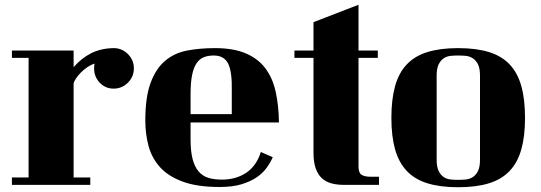

<svg xmlns="http://www.w3.org/2000/svg" viewBox="-20 -715 2269 806"><path d="M375 -428Q375 -433 375.5 -438Q376 -443 377 -448Q361 -443 346.5 -433Q332 -423 320 -411Q308 -399 299.5 -386.5Q291 -374 289 -365V30H359V61H30V30H100V-472H30V-503H289V-433Q322 -471 362.5 -491.5Q403 -512 457 -513Q492 -513 517 -488Q542 -463 542 -428Q542 -393 517 -368Q492 -343 457 -343Q422 -343 398.5 -368Q375 -393 375 -428Z M1125 -55Q1116 -34 1100 -11.5Q1084 11 1058 29Q1032 47 994 58.5Q956 70 902 70Q808 70 747 47.5Q686 25 651.5 -13.5Q617 -52 603.5 -102.5Q590 -153 590 -209Q590 -308 612.5 -368Q635 -428 674 -460.5Q713 -493 766.5 -503Q820 -513 882 -513Q959 -513 1010.5 -491.5Q1062 -470 1093 -429.5Q1124 -389 1137 -331Q1150 -273 1151 -201H780V-130Q780 -80 788.5 -47.5Q797 -15 813.5 4.5Q830 24 854.5 31.5Q879 39 911 39Q971 39 1014 10Q1057 -19 1075 -77ZM877 -482Q854 -482 836 -475Q818 -468 805.5 -450Q793 -432 786.5 -400.5Q780 -369 780 -319V-236H953V-331Q955 -413 938 -447.5Q921 -482 877 -482Z M1485 -503H1566V-472H1485V-15Q1485 10 1497.5 18.5Q1510 27 1537 27H1571V61H1422Q1394 61 1370.5 54.5Q1347 48 1330.5 32.5Q1314 17 1305 -9Q1296 -35 1296 -74V-472H1216V-503H1296V-622L1485 -695Z M1623 -220Q1623 -298 1638.5 -353.5Q1654 -409 1687.5 -444.5Q1721 -480 1774.5 -496.5Q1828 -513 1903 -513Q1979 -513 2032.5 -496.5Q2086 -480 2119.5 -444.5Q2153 -409 2168.5 -353.5Q2184 -298 2184 -220Q2184 -143 2168.5 -88Q2153 -33 2119.5 2.5Q2086 38 2032.5 54.5Q1979 71 1903 71Q1828 71 1774.5 54.5Q1721 38 1687.5 2.5Q1654 -33 1638.5 -88Q1623 -143 1623 -220ZM1995 -397Q1995 -428 1986.5 -445Q1978 -462 1964.5 -470.5Q1951 -479 1935 -480.5Q1919 -482 1903 -482Q1888 -482 1872 -480.5Q1856 -479 1843 -470.5Q1830 -462 1821.5 -445Q1813 -428 1813 -397V-45Q1813 -14 1821.5 3Q1830 20 1843 28.5Q1856 37 1872 38.5Q1888 40 1903 40Q1919 40 1935 38.5Q1951 37 1964.5 28.5Q1978 20 1986.5 3Q1995 -14 1995 -45Z"/></svg>

Font: Cafe24 ClassicType
Style: Regular
Weight: 400
Designer: Cafe24 thkim, hmlim, mnelim & 4IR
Foundry: Cafe24
Version: Version 1.000